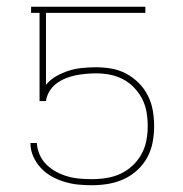

<svg xmlns="http://www.w3.org/2000/svg" viewBox="-20 -540 540 568"><path d="M252 8Q231 8 211 6Q191 4 171 -2Q151 -8 133 -18Q115 -28 101 -43Q87 -58 78.5 -77Q70 -96 70 -117H89Q90 -99 97.5 -82Q105 -65 118 -52.5Q131 -40 147 -31.5Q163 -23 180.5 -18Q198 -13 216 -11.5Q234 -10 252 -10Q274 -10 295.5 -13.5Q317 -17 336.5 -26Q356 -35 372 -50Q388 -65 398.5 -84Q409 -103 413 -124Q417 -145 417 -167Q417 -188 413.5 -208.5Q410 -229 400.5 -247.5Q391 -266 376.5 -281Q362 -296 344 -305.5Q326 -315 305.5 -319Q285 -323 264 -323Q249 -323 233.5 -321.5Q218 -320 203 -317Q188 -314 173.5 -308Q159 -302 146.5 -292.5Q134 -283 126 -269.5Q118 -256 116 -241H97V-502H72V-520H410V-502H116V-289Q129 -305 147 -315Q165 -325 184 -331Q203 -337 223.5 -339Q244 -341 264 -341Q287 -341 310 -337Q333 -333 353.5 -322Q374 -311 390.5 -294.5Q407 -278 417.5 -257Q428 -236 432 -213Q436 -190 436 -167Q436 -143 431.5 -119Q427 -95 415.5 -74Q404 -53 386 -36.5Q368 -20 346 -10Q324 0 300 4Q276 8 252 8Z"/></svg>

Font: Iosevka Thin
Style: Regular
Weight: 100
Monospace: yes
Designer: Belleve Invis
Foundry: Belleve Invis
Version: Version 32.5.0; ttfautohint (v1.8.4)